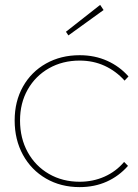

<svg xmlns="http://www.w3.org/2000/svg" viewBox="-20 -756 566 786"><path d="M40 -263Q40 -341 74 -401.5Q108 -462 168.5 -496Q229 -530 306 -530Q368 -530 419 -507Q470 -484 506 -443L490 -426Q455 -465 408.5 -486.5Q362 -508 306 -508Q236 -508 180.5 -476.5Q125 -445 93.5 -389.5Q62 -334 62 -263Q62 -190 93.5 -133Q125 -76 180.5 -44Q236 -12 306 -12Q361 -12 408 -33Q455 -54 488 -93L504 -77Q467 -35 417 -12.5Q367 10 306 10Q229 10 168.5 -25Q108 -60 74 -122Q40 -184 40 -263ZM250 -626 390 -736 404 -715 260 -611Z"/></svg>

Font: Easer Grotesk Variable
Style: Regular
Weight: 400
Designer: Boardeaser, Bonnie Shaver-Troup, Thomas Jockin
Foundry: Lexend
Version: Version 1.001;Glyphs 3.1.2 (3151)